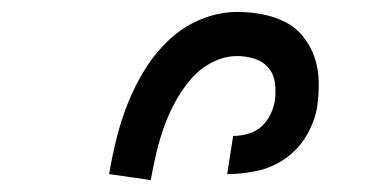

<svg xmlns="http://www.w3.org/2000/svg" viewBox="-20 -800 640 322"><path d="M233 -498 163 -508Q168 -538 175.5 -568Q183 -598 194.5 -627Q206 -656 223 -683.5Q240 -711 264 -733.5Q288 -756 318 -768Q348 -780 378 -780Q399 -780 420 -776Q441 -772 458.5 -763Q476 -754 488.5 -738.5Q501 -723 507.5 -704Q514 -685 514.5 -664Q515 -643 512 -621Q508 -597 494.5 -573.5Q481 -550 459 -534.5Q437 -519 411.5 -513.5Q386 -508 361 -508L371 -572Q383 -572 395.5 -575.5Q408 -579 417.5 -587Q427 -595 433 -607Q439 -619 441 -631Q443 -647 441 -661.5Q439 -676 430 -686.5Q421 -697 407 -701.5Q393 -706 378 -706Q356 -706 335 -695Q314 -684 299 -666Q284 -648 273 -627.5Q262 -607 254.5 -585.5Q247 -564 242 -542.5Q237 -521 233 -499Z"/></svg>

Font: Iosevka Extended
Style: Italic
Weight: 400
Width: 7
Italic angle: -9°
Monospace: yes
Designer: Belleve Invis
Foundry: Belleve Invis
Version: Version 32.5.0; ttfautohint (v1.8.4)